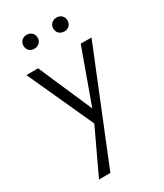

<svg xmlns="http://www.w3.org/2000/svg" viewBox="-220 -692 909 1065"><g transform="rotate(-30 234.5 -159.0)"><path d="M443 -414 158 289H85L218 7L26 -414H101L250 -71L374 -414ZM93 -562Q93 -582 106 -594.5Q119 -607 138 -607Q158 -607 171 -594.5Q184 -582 184 -562Q184 -543 171 -530.5Q158 -518 138 -518Q118 -518 105.5 -530.5Q93 -543 93 -562ZM284 -562Q284 -582 297 -594.5Q310 -607 330 -607Q350 -607 362.5 -594.5Q375 -582 375 -562Q375 -543 362.5 -530.5Q350 -518 330 -518Q310 -518 297 -530.5Q284 -543 284 -562Z"/></g></svg>

Font: LXGW Bright GB
Style: Regular
Weight: 400
Designer: Christian Thalmann (Catharsis Fonts)
Foundry: LXGW / Christian Thalmann (Catharsis Fonts) / Fontworks Inc.
Version: Version 5.510